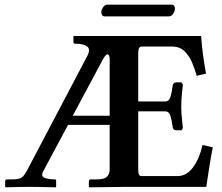

<svg xmlns="http://www.w3.org/2000/svg" viewBox="-20 -800 950 821"><path d="M702 -730H428Q420 -730 416.5 -735.5Q413 -741 413 -748Q413 -757 420.5 -768.5Q428 -780 438 -780H714Q722 -780 725 -774.5Q728 -769 728 -763Q728 -753 720.5 -741.5Q713 -730 702 -730ZM516 -1 362 1 360 -1V-23Q360 -33 368 -33H395Q426 -33 437.5 -44.5Q449 -56 449 -77V-266H271L165 -68Q153 -46 171 -39.5Q189 -33 214 -33Q220 -33 220 -27V-1L218 1Q218 1 197.5 0.5Q177 0 150.5 -0.5Q124 -1 104 -1Q87 -1 63 -0.5Q39 0 21.5 0.5Q4 1 4 1L2 -1V-25Q2 -33 12 -33H35Q56 -33 68.5 -38.5Q81 -44 95 -70L354 -562Q368 -590 352.5 -601.5Q337 -613 302 -613Q294 -613 294 -620V-645L296 -646H840Q843 -603 848.5 -563Q854 -523 861 -485L821 -476Q814 -502 802 -531Q790 -560 769.5 -580.5Q749 -601 715 -601H585Q571 -601 571 -572V-366H685Q703 -366 709 -386Q715 -406 719 -437Q719 -440 723.5 -444Q728 -448 735 -448H756L762 -438Q761 -426 758 -399Q755 -372 755 -345Q755 -318 758 -291.5Q761 -265 762 -252L756 -243H735Q728 -243 723.5 -246.5Q719 -250 719 -253Q715 -284 709 -304Q703 -324 685 -324H571V-76Q571 -59 574.5 -53Q578 -47 585 -47H738Q779 -47 806.5 -86Q834 -125 846 -180L890 -170Q882 -130 875 -86Q868 -42 862 -1ZM291 -305H449V-545Q449 -565 441 -567.5Q433 -570 420 -546Z"/></svg>

Font: Libertinus Serif SemiBold
Style: Regular
Weight: 600
Designer: Philipp H. Poll, Khaled Hosny
Foundry: Caleb Maclennan
Version: Version 7.051;RELEASE